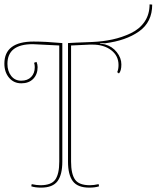

<svg xmlns="http://www.w3.org/2000/svg" viewBox="-28 -847 716 878"><path d="M283 -108V-650Q293 -651 319 -652Q345 -653 393.5 -655Q442 -657 486 -666.5Q530 -676 570 -695Q610 -714 633 -747.5Q656 -781 656 -827L668 -826Q668 -746 608 -703.5Q548 -661 452 -649Q445 -649 429 -650V-648Q443 -646 452 -644Q485 -635 506 -608.5Q527 -582 527 -552.5Q527 -523 516 -511L508 -517Q514 -530 514 -550Q514 -592 480.5 -617.5Q447 -643 395 -643Q389 -643 383 -643L297 -639V-108Q297 -52 315 -26Q333 0 383 0Q401 0 423 -5L425 5Q407 11 380 11Q327 11 305 -18.5Q283 -48 283 -108ZM243 -639 122 -645Q6 -645 6 -555Q6 -522 23 -500Q40 -478 69 -478Q98 -478 114.5 -495Q131 -512 131 -540Q131 -550 128 -560L139 -564Q144 -552 144 -540Q144 -507 124 -486.5Q104 -466 69.5 -466Q35 -466 13.5 -491.5Q-8 -517 -8 -556Q-8 -657 126 -657Q180 -657 257 -650V-108Q257 -48 235 -18.5Q213 11 160 11Q133 11 115 5L117 -5Q139 0 157 0Q207 0 225 -26Q243 -52 243 -108Z"/></svg>

Font: Almendra Display
Style: Regular
Weight: 400
Designer: Ana Sanfelippo
Foundry: Ana Sanfelippo
Version: Version 1.004